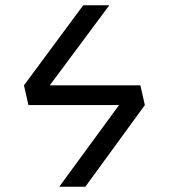

<svg xmlns="http://www.w3.org/2000/svg" viewBox="-20 -709 640 729"><path d="M530 -310 304 0H205L432 -310H88L71 -385L296 -689H395L169 -385H513Z"/></svg>

Font: Fira Mono
Style: Regular
Weight: 400
Designer: Carrois Corporate & Edenspiekermann AG
Foundry: Carrois Corporate GbR & Edenspiekermann AG
Version: Version 3.206;PS 003.206;hotconv 1.0.70;makeotf.lib2.5.58329